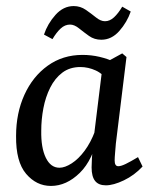

<svg xmlns="http://www.w3.org/2000/svg" viewBox="-20 -604 508 633"><path d="M148 9Q100 9 66 -31Q32 -71 33 -156Q33 -231 60.5 -291.5Q88 -352 137.5 -387.5Q187 -423 252 -423Q281 -423 308.5 -416.5Q336 -410 359 -399L339 -332Q321 -360 296 -371.5Q271 -383 245 -383Q210 -383 185.5 -364.5Q161 -346 145.5 -315Q130 -284 123 -247Q116 -210 116 -173Q115 -117 131 -84Q147 -51 176 -51Q194 -51 216.5 -65.5Q239 -80 259 -107Q279 -134 293 -171L305 -164Q287 -77 243 -34Q199 9 148 9ZM329 7Q305 7 293.5 -7.5Q282 -22 282 -52Q282 -63 283 -80.5Q284 -98 286 -125L319 -393L383 -428L397 -416L362 -131Q361 -118 359.5 -101Q358 -84 358 -75Q358 -56 370 -56Q379 -56 394.5 -63.5Q410 -71 435 -86L450 -55Q423 -26 388.5 -9.5Q354 7 329 7ZM314 -473Q291 -473 273.5 -485.5Q256 -498 240.5 -510.5Q225 -523 211 -523Q194 -523 180 -510Q166 -497 153 -475L125 -490Q137 -526 163 -555Q189 -584 223 -584Q245 -584 263 -571.5Q281 -559 296.5 -546.5Q312 -534 326 -534Q342 -534 356 -547Q370 -560 383 -582L411 -566Q399 -531 373.5 -502Q348 -473 314 -473Z"/></svg>

Font: Rasa
Style: Italic
Weight: 400
Italic angle: -7.10001°
Designer: Anna Giedrys (Yrsa+Rasa design), David Brezina (Yrsa art-direction, Rasa art-direction, design)
Foundry: Rosetta Type Foundry
Version: Version 2.004